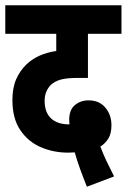

<svg xmlns="http://www.w3.org/2000/svg" viewBox="-20 -642 480 727"><path d="M309 65Q295 30 283 -3Q271 -36 263 -65Q250 -64 238 -64Q183 -64 135 -84.5Q87 -105 57 -149Q27 -193 27 -263Q27 -310 41.5 -342.5Q56 -375 80 -398Q102 -419 130.5 -431.5Q159 -444 193 -449V-514H0V-622H440V-514H313V-347H275Q235 -347 211.5 -341Q188 -335 172 -320Q162 -310 155.5 -295Q149 -280 149 -260Q149 -217 173 -194Q197 -171 243 -171Q242 -180 242 -188Q242 -226 263.5 -244Q285 -262 315 -262Q356 -262 379 -234.5Q402 -207 402 -168Q402 -136 390 -117Q378 -98 360 -87Q370 -60 384 -30.5Q398 -1 412 26Z"/></svg>

Font: Noto Sans ExtraCondensed
Style: Bold
Weight: 700
Width: 2
Designer: Monotype Design Team
Foundry: Monotype Imaging Inc.
Version: Version 2.013; ttfautohint (v1.8.4.7-5d5b)